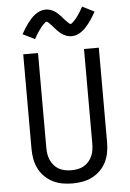

<svg xmlns="http://www.w3.org/2000/svg" viewBox="-63 -1019 727 1073"><g transform="rotate(-5 300.0 -482.5)"><path d="M300 8Q272 8 243.5 3Q215 -2 189.5 -15Q164 -28 143.5 -48.5Q123 -69 110.5 -94.5Q98 -120 93 -148Q88 -176 88 -205V-735H171V-205Q171 -187 173.5 -169Q176 -151 183.5 -134.5Q191 -118 203 -104Q215 -90 230.5 -81.5Q246 -73 264 -69.5Q282 -66 300 -66Q318 -66 336 -69.5Q354 -73 369.5 -81.5Q385 -90 397 -104Q409 -118 416.5 -134.5Q424 -151 426.5 -169Q429 -187 429 -205V-735H512V-205Q512 -176 507 -148Q502 -120 489.5 -94.5Q477 -69 456.5 -48.5Q436 -28 410.5 -15Q385 -2 356.5 3Q328 8 300 8ZM366 -812Q361 -812 355.5 -813Q350 -814 345 -815Q340 -816 335.5 -818Q331 -820 326 -822.5Q321 -825 317 -827.5Q313 -830 308.5 -833Q304 -836 300 -840Q296 -844 292 -847.5Q288 -851 284.5 -855Q281 -859 278 -862.5Q275 -866 271.5 -870Q268 -874 264 -878.5Q260 -883 256 -887Q252 -891 249 -894Q246 -897 241.5 -901Q237 -905 234 -905Q229 -905 226 -902Q223 -899 219 -895Q215 -891 212 -888.5Q209 -886 207 -883Q205 -880 202.5 -877Q200 -874 197.5 -870.5Q195 -867 192 -863Q189 -859 186 -855Q183 -851 180 -846Q177 -841 174 -836Q171 -831 168 -825.5Q165 -820 161 -814L94 -847Q104 -865 113.5 -880Q123 -895 132.5 -907.5Q142 -920 151.5 -930.5Q161 -941 174 -951Q187 -961 202 -967Q217 -973 234 -973Q239 -973 244.5 -972.5Q250 -972 255 -970.5Q260 -969 264.5 -967.5Q269 -966 274 -963.5Q279 -961 283 -958.5Q287 -956 291.5 -952.5Q296 -949 300 -945.5Q304 -942 308 -938Q312 -934 315.5 -930.5Q319 -927 322 -923.5Q325 -920 328.5 -915.5Q332 -911 336 -907Q340 -903 344 -899Q348 -895 351 -892Q354 -889 358.5 -885Q363 -881 366 -881Q371 -881 374 -884Q377 -887 381 -890.5Q385 -894 388 -897Q391 -900 393 -902.5Q395 -905 397.5 -908Q400 -911 402.5 -914.5Q405 -918 408 -922Q411 -926 414 -930.5Q417 -935 420 -939.5Q423 -944 426 -949Q429 -954 432 -960Q435 -966 439 -972L506 -938Q496 -920 486.5 -905Q477 -890 467.5 -877.5Q458 -865 448.5 -854.5Q439 -844 426 -834Q413 -824 398 -818Q383 -812 366 -812Z"/></g></svg>

Font: Iosevka Fixed Extended
Style: Regular
Weight: 400
Width: 7
Monospace: yes
Designer: Belleve Invis
Foundry: Belleve Invis
Version: Version 24.1.1; ttfautohint (v1.8.4)